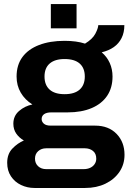

<svg xmlns="http://www.w3.org/2000/svg" viewBox="-20 -740 647 948"><path d="M150 188.1Q114.8 188.1 83.9 173.4Q53 158.8 34.3 130.8Q15.5 102.9 15.5 63.8Q15.5 20.4 41 -6.3Q66.5 -33 97.9 -46.4Q74.7 -59.5 60.3 -80.3Q45.9 -101.2 45.9 -129.2Q45.9 -167.7 74.2 -192.1Q102.6 -216.6 139.9 -224.2Q103.1 -247.2 82.5 -282.5Q61.9 -317.7 61.9 -362Q61.9 -419.3 90.7 -458.3Q119.5 -497.3 172.9 -517.8Q226.3 -538.4 298.7 -538.4Q327.9 -538.4 353.5 -535Q379.1 -531.5 399.8 -524.6Q436.7 -546.9 450.6 -573.3Q464.5 -599.7 465.3 -616H594Q594 -579.3 580.3 -552.1Q566.6 -524.9 541.9 -507.5Q517.1 -490.1 482.2 -481.7Q508.1 -459.7 521.9 -429Q535.6 -398.3 535.6 -362.2Q535.6 -306.3 508.9 -266.8Q482.2 -227.4 432.5 -206.3Q382.8 -185.1 313.6 -185.1H233.7Q209.9 -185.1 197.7 -176.3Q185.6 -167.6 185.6 -152.2Q185.6 -139.2 196.5 -129.4Q207.4 -119.7 230.6 -119.7H449.7Q515.9 -119.7 555.4 -79.2Q594.8 -38.7 594.8 24.3Q594.8 71.7 569.7 108.7Q544.6 145.7 500.7 166.9Q456.9 188.1 400.2 188.1ZM208 95.1H392.9Q411 95.1 425 88.7Q439 82.3 447.1 70.4Q455.3 58.5 455.3 43.5Q455.3 18.2 439 5.2Q422.7 -7.8 399.2 -7.8H208Q184.4 -7.8 168.6 6.2Q152.8 20.3 152.8 43.3Q152.8 66.3 168.2 80.7Q183.6 95.1 208 95.1ZM299 -275Q348.1 -275 373.4 -297.7Q398.7 -320.3 398.7 -362.2Q398.7 -404 373.4 -426.3Q348.1 -448.5 299 -448.5Q250.8 -448.5 225.3 -426.3Q199.8 -404 199.8 -362.2Q199.8 -320.3 224.9 -297.7Q250 -275 299 -275ZM231 -600.1V-720H358V-600.1Z"/></svg>

Font: Archivo Variable SemiBold
Style: Regular
Weight: 600
Designer: Hector Gatti
Foundry: Omnibus-Type
Version: Version 2.001